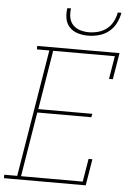

<svg xmlns="http://www.w3.org/2000/svg" viewBox="-72 -1001 734 1048"><g transform="rotate(5 295.0 -477.5)"><path d="M-10 0V-19H61L176 -716H108V-735H559L535 -590H514L535 -716H197L144 -392H440L436 -373H140L82 -19H420L441 -145H462L438 0ZM379 -815Q350 -815 323 -823Q296 -831 277.5 -850.5Q259 -870 254 -898Q249 -926 254 -955H274Q270 -930 274.5 -905.5Q279 -881 295 -864.5Q311 -848 334 -841Q357 -834 382 -834Q407 -834 433 -841Q459 -848 480 -864.5Q501 -881 513.5 -905.5Q526 -930 530 -955H550Q545 -926 531 -898Q517 -870 492.5 -850.5Q468 -831 438 -823Q408 -815 379 -815Z"/></g></svg>

Font: Iosevka Etoile Thin
Style: Italic
Weight: 100
Italic angle: -9°
Designer: Belleve Invis
Foundry: Belleve Invis
Version: Version 22.1.2; ttfautohint (v1.8.4)